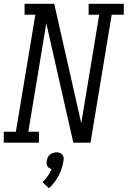

<svg xmlns="http://www.w3.org/2000/svg" viewBox="-33 -755 675 1016"><path d="M-13 0V-58H51L154 -677H97V-735H254L384 -160L397 -103L492 -677H436V-735H622V-677H558L446 0H355L283 -318L212 -632L117 -58H173V0ZM226 241 192 209Q208 194 220 176.5Q232 159 240 139Q233 138 227 134Q221 130 217.5 124Q214 118 213.5 110.5Q213 103 214 96Q216 87 220 78Q224 69 231.5 63Q239 57 248 54Q257 51 266 51Q275 51 283.5 54Q292 57 297 63Q302 69 303.5 78Q305 87 303 96Q297 136 277.5 174Q258 212 226 241Z"/></svg>

Font: Iosevka Curly Slab LtEx
Style: Italic
Weight: 300
Width: 7
Italic angle: -9°
Monospace: yes
Designer: Belleve Invis
Foundry: Belleve Invis
Version: Version 11.1.0; ttfautohint (v1.8.3)